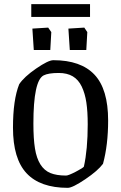

<svg xmlns="http://www.w3.org/2000/svg" viewBox="-20 -903 588 932"><path d="M131.8 -820.8V-882.8H417V-820.8ZM144 -660.2 137.2 -764.2 213.9 -769 229 -747.1 224.1 -660.2ZM318.8 -660.2 312 -764.2 389.2 -769 403.8 -747.1 398.9 -660.2ZM309.1 8.8Q175.3 8.8 109.1 -61.8Q43 -132.3 43 -283.2Q43 -418.9 73.2 -494.1Q96.7 -529.8 155.5 -570.3Q214.4 -610.8 238.8 -610.8Q372.6 -610.8 438.7 -540.5Q504.9 -470.2 504.9 -317.9Q504.9 -199.7 480 -107.9Q455.1 -74.2 393.6 -32.7Q332 8.8 309.1 8.8ZM300.8 -50.8Q312 -50.8 347.7 -69.3Q383.3 -87.9 387.2 -94.2Q405.8 -177.7 405.8 -299.8Q405.8 -361.3 399.2 -405.5Q392.6 -449.7 376.7 -482.9Q360.8 -516.1 333.3 -532.5Q305.7 -548.8 265.1 -548.8Q214.8 -548.8 191.9 -537.1Q142.1 -511.7 142.1 -303.2Q142.1 -229.5 149.7 -182.4Q157.2 -135.3 176 -105.2Q194.8 -75.2 224.6 -63Q254.4 -50.8 300.8 -50.8Z"/></svg>

Font: Grenze
Style: Regular
Weight: 400
Designer: Renata Polastri
Foundry: Omnibus-Type
Version: Version 1.002;PS 001.002;hotconv 1.0.88;makeotf.lib2.5.64775